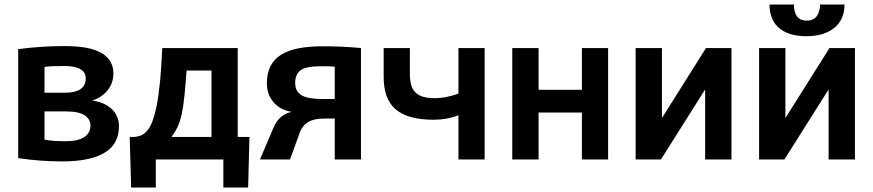

<svg xmlns="http://www.w3.org/2000/svg" viewBox="-20 -710 3889 855"><path d="M256.8 8.8Q207 8.8 158.4 5.1Q109.9 1.5 61 -5.9V-491.2Q164.1 -504.9 267.1 -504.9Q379.4 -504.9 432.1 -473.9Q484.9 -442.9 484.9 -382.8Q484.9 -363.3 479.2 -345Q473.6 -326.7 461.9 -311.3Q450.2 -295.9 432.6 -283Q415 -270 390.6 -262.2Q415 -259.3 436.5 -250.5Q458 -241.7 474.4 -227.5Q490.7 -213.4 500.2 -193.1Q509.8 -172.9 509.8 -147.9Q509.8 -67.9 445.1 -29.5Q380.4 8.8 256.8 8.8ZM361.8 -360.8Q361.8 -388.2 337.9 -402.1Q314 -416 266.6 -416Q236.8 -416 217.3 -415.3Q197.8 -414.6 178.2 -412.1V-296.9H262.7Q293.9 -296.9 311.5 -301.5Q329.1 -306.2 340.1 -314.2Q351.1 -322.3 356.4 -334.2Q361.8 -346.2 361.8 -360.8ZM272 -81.1Q327.1 -81.1 355 -99.6Q382.8 -118.2 382.8 -149.9Q382.8 -180.2 356.4 -197Q330.1 -213.9 271.5 -213.9H178.2V-87.9Q201.7 -84 223.6 -82.5Q245.6 -81.1 272 -81.1Z M921.9 -396H811Q806.2 -331.5 801.3 -283Q796.4 -234.4 788.6 -199Q780.8 -163.6 768.1 -139.4Q755.4 -115.2 743.7 -100.1H921.9ZM1090.8 -100.1 1085 125H974.6V0H673.8V125H564L557.6 -100.1H569.8Q588.4 -100.1 604.2 -105.5Q620.1 -110.8 633.8 -126Q647.5 -141.1 658.2 -168.5Q668.9 -195.8 677.7 -239.7Q686.5 -283.7 692.6 -346.7Q698.7 -409.7 702.6 -496.1H1038.6V-100.1Z M1197.8 -141.1Q1212.9 -175.8 1234.4 -191.7Q1255.9 -207.5 1278.8 -211.9Q1254.4 -215.8 1234.1 -226.3Q1213.9 -236.8 1199.2 -253.4Q1184.6 -270 1176.5 -291.5Q1168.5 -313 1168.5 -338.9Q1168.5 -383.3 1184.3 -414.8Q1200.2 -446.3 1231.4 -466.1Q1262.7 -485.8 1309.3 -494.9Q1356 -503.9 1417.5 -503.9Q1460.4 -503.9 1502.9 -502Q1545.4 -500 1587.4 -496.1V0H1470.7V-182.1H1423.8Q1402.3 -182.1 1385.5 -178.7Q1368.7 -175.3 1354.7 -168Q1340.8 -160.6 1330.3 -147.5Q1319.8 -134.3 1314.5 -118.2L1271.5 0H1137.7ZM1294.4 -340.8Q1294.4 -319.8 1302.5 -306.2Q1310.5 -292.5 1326.2 -284.2Q1341.8 -275.9 1364.7 -272.5Q1387.7 -269 1417.5 -269H1470.7V-413.1Q1456.5 -414.6 1441.7 -414.8Q1426.8 -415 1409.7 -415Q1340.3 -415 1317.4 -396.5Q1294.4 -377.9 1294.4 -340.8Z M2021.5 0V-196.8Q1995.6 -186.5 1967.5 -181.6Q1939.5 -176.8 1911.6 -176.8Q1851.1 -176.8 1808.6 -189Q1766.1 -201.2 1739.5 -225.3Q1712.9 -249.5 1700.7 -285.2Q1688.5 -320.8 1688.5 -367.2V-496.1H1805.2V-381.8Q1805.2 -354 1810.5 -333.5Q1815.9 -313 1828.9 -299.6Q1841.8 -286.1 1862.8 -279.5Q1883.8 -272.9 1915.5 -272.9Q1942.4 -272.9 1968.8 -278.3Q1995.1 -283.7 2021.5 -293V-496.1H2138.2V0Z M2571.3 0V-209H2378.4V0H2261.2V-496.1H2378.4V-310.1H2571.3V-496.1H2688V0Z M3120.1 0V-310.1H3119.1L2923.3 0H2810.5V-496.1H2927.7V-186H2928.7L3124 -496.1H3237.3V0Z M3669.9 0V-310.1H3668.9L3473.1 0H3360.4V-496.1H3477.5V-186H3478.5L3673.8 -496.1H3787.1V0ZM3740.7 -689.9Q3740.7 -623 3695.1 -585.9Q3649.4 -548.8 3571.8 -548.8Q3526.9 -548.8 3495.6 -559.6Q3464.4 -570.3 3444.6 -589.4Q3424.8 -608.4 3415.8 -634Q3406.7 -659.7 3406.7 -689.9H3515.6Q3515.6 -673.8 3518.8 -660.4Q3522 -647 3528.8 -637.7Q3535.6 -628.4 3546.4 -623.3Q3557.1 -618.2 3573.2 -618.2Q3588.9 -618.2 3600.1 -624Q3611.3 -629.9 3618.2 -639.6Q3625 -649.4 3628.4 -662.8Q3631.8 -676.3 3631.8 -689.9ZM3298.8 -496.1Z"/></svg>

Font: Code New Roman
Style: Bold
Weight: 700
Monospace: yes
Designer: Sam Radian
Foundry: Code New Roman
Version: Version 1.508 October 19, 2014